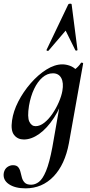

<svg xmlns="http://www.w3.org/2000/svg" viewBox="-48 -752 493 1053"><path d="M92 281Q34 281 0 257.5Q-34 234 -27 195Q-22 174 -7.5 164Q7 154 23 154Q43 154 52 165Q61 176 64.5 192Q68 208 72.5 223.5Q77 239 88 250Q99 261 123 261Q145 261 165.5 245.5Q186 230 204.5 185.5Q223 141 239 56L289 -229L310 -246Q286 -164 248 -106Q210 -48 167 -17.5Q124 13 83 13Q49 13 29.5 -11.5Q10 -36 18 -91Q25 -142 52.5 -195.5Q80 -249 120.5 -295.5Q161 -342 206.5 -370.5Q252 -399 294 -399Q314 -399 335 -391.5Q356 -384 371.5 -367.5Q387 -351 389 -324L329 -357Q346 -359 364.5 -373Q383 -387 396 -407Q398 -410 403.5 -408Q409 -406 408 -404L330 33Q308 151 245.5 216Q183 281 92 281ZM147 -60Q171 -60 195 -79Q219 -98 239.5 -128Q260 -158 274.5 -191.5Q289 -225 294 -253Q302 -298 288 -324Q274 -350 242 -350Q211 -350 184.5 -327Q158 -304 139 -264Q120 -224 111 -172Q101 -109 113 -84.5Q125 -60 147 -60ZM345 -727 377 -478Q377 -475 371.5 -474.5Q366 -474 365 -477L312 -584L218 -474Q216 -472 211 -473.5Q206 -475 207 -478L326 -727Q329 -732 337 -732Q345 -732 345 -727Z"/></svg>

Font: Cormorant Infant Light
Style: Italic
Weight: 300
Italic angle: -10°
Designer: Christian Thalmann (Catharsis Fonts)
Foundry: Catharsis Fonts
Version: Version 4.001